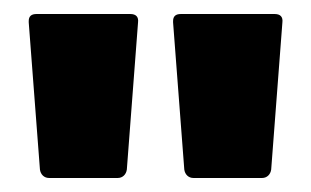

<svg xmlns="http://www.w3.org/2000/svg" viewBox="-20 -719 444 274"><path d="M50 -465H148C155 -465 160 -470 161 -477L177 -687C178 -695 174 -699 166 -699H32C25 -699 21 -696 21 -689C21 -689 21 -688 21 -687L37 -477C38 -470 43 -465 50 -465ZM256 -465H354C361 -465 366 -470 367 -477L383 -687C384 -695 380 -699 372 -699H238C231 -699 227 -696 227 -689C227 -689 227 -688 227 -687L243 -477C244 -470 249 -465 256 -465Z"/></svg>

Font: Barlow Condensed ExtraBold
Style: Regular
Weight: 800
Width: 3
Designer: Jeremy Tribby
Foundry: Tribby Type
Version: Version 1.422;hotconv 1.0.109;makeotfexe 2.5.65596